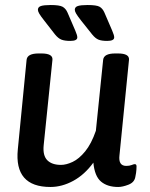

<svg xmlns="http://www.w3.org/2000/svg" viewBox="-20 -738 597 765"><path d="M260 -575Q238 -575 225 -580Q212 -585 199 -601L157 -655Q142 -674 136.5 -683.5Q131 -693 131 -699Q131 -710 143 -714Q155 -718 182 -718Q217 -718 229.5 -711Q242 -704 249 -688L280 -616Q284 -606 286 -600Q288 -594 288 -589Q288 -575 260 -575ZM407 -575Q385 -575 372.5 -580Q360 -585 347 -601L304 -655Q289 -674 283.5 -683.5Q278 -693 278 -699Q278 -710 290 -714Q302 -718 329 -718Q365 -718 377 -711Q389 -704 396 -688L427 -616Q431 -606 433 -600Q435 -594 435 -589Q435 -575 407 -575ZM181 7Q36 7 51 -143L86 -500Q89 -525 134 -525H145Q191 -525 189 -500L154 -159Q150 -118 168.5 -99.5Q187 -81 223 -81Q244 -81 269.5 -93Q295 -105 319.5 -135Q344 -165 362 -217L391 -500Q394 -525 439 -525H450Q496 -525 494 -500L456 -119Q451 -77 483 -77Q496 -77 504.5 -80.5Q513 -84 517 -84Q524 -84 524 -75Q524 -73 523.5 -62Q523 -51 519 -32Q515 -11 491.5 -2Q468 7 451 7Q408 7 382.5 -14.5Q357 -36 352 -90Q317 -42 272 -17.5Q227 7 181 7Z"/></svg>

Font: Asap Medium
Style: Italic
Weight: 500
Italic angle: -6°
Designer: Pablo Cosgaya
Foundry: Omnibus-Type
Version: Version 3.001; ttfautohint (v1.8.3)